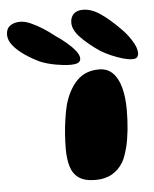

<svg xmlns="http://www.w3.org/2000/svg" viewBox="-222 -711 624 777"><g transform="rotate(-5 90.0 -322.5)"><path d="M135.1 22.5Q91.4 22.5 67.6 5.8Q43.8 -10.9 34.7 -41.4Q25.6 -71.9 25.6 -113.1Q25.6 -127.4 26.2 -142.3Q26.9 -157.2 27.9 -172.4Q28.9 -187.6 30.6 -202.8Q32.4 -218 34.6 -233.1Q36.8 -248.2 39.6 -263.1Q42.4 -277.9 45.9 -291.6Q63.4 -352.2 97.8 -387.1Q132.1 -422 187.5 -422Q221.5 -422 243.2 -400.1Q264.9 -378.2 275.1 -339.6Q285.4 -301 285.4 -250Q285.4 -228.9 284.4 -208.2Q283.4 -187.5 281.4 -168.2Q279.4 -148.9 276.4 -130.7Q273.4 -112.5 269.1 -96.3Q264.9 -80.1 259.8 -65.8Q254.8 -51.4 248.2 -39.6Q230.9 -10.6 203 5.9Q175.1 22.5 135.1 22.5ZM72.6 -450.6Q49.1 -450.6 15.1 -456.7Q-19 -462.8 -46.6 -474Q-78.6 -489 -107.1 -508.4Q-135.5 -527.8 -153.2 -549.5Q-170.9 -571.2 -170.9 -593.9Q-170.9 -617.9 -155.1 -629.9Q-139.4 -641.9 -113 -641.9Q-94.8 -641.9 -71 -631.5Q-47.2 -621.1 -22.1 -605.1Q3 -589 24.6 -571.4Q45.2 -558 66.1 -540.4Q87 -522.8 101.4 -505.1Q115.8 -487.4 115.8 -473Q115.8 -462 106.4 -456.3Q97 -450.6 72.6 -450.6ZM326 -451.5Q310 -451.5 287.6 -457.9Q265.2 -464.4 242.1 -474.4Q218.9 -484.5 200.6 -495.4Q154.8 -526 123.6 -558.1Q92.4 -590.1 92.4 -619.2Q92.4 -642 105.7 -655.1Q119 -668.1 143.2 -668.1Q178.8 -668.1 215.2 -642.6Q251.8 -617.1 289 -579.2Q313.5 -555.9 332.2 -526.1Q351 -496.4 351 -475.1Q351 -464.1 345.6 -457.8Q340.2 -451.5 326 -451.5Z"/></g></svg>

Font: Gluten Thin
Style: Regular
Weight: 100
Designer: Tyler Finck
Foundry: Etcetera Type Company
Version: Version 1.300